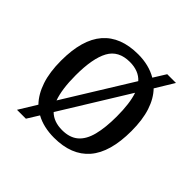

<svg xmlns="http://www.w3.org/2000/svg" viewBox="-162 -718 900 900"><g transform="rotate(45 288.5 -268.0)"><path d="M126 -48Q92 -83 73.5 -138Q55 -193 55 -269Q55 -409 114.5 -477.5Q174 -546 290 -546Q361 -546 414 -515L452 -576H510L454 -484Q487 -450 504.5 -396.5Q522 -343 522 -269Q522 -128 462.5 -59Q403 10 287 10Q253 10 222.5 3Q192 -4 167 -18L131 40H72ZM289 -42Q339 -42 369 -67.5Q399 -93 412 -144Q425 -195 425 -269Q425 -312 420.5 -347Q416 -382 407 -408L201 -74Q217 -58 239 -50Q261 -42 289 -42ZM379 -457Q363 -475 340 -484Q317 -493 288 -493Q213 -493 182.5 -437Q152 -381 152 -269Q152 -223 157 -186.5Q162 -150 172 -122Z"/></g></svg>

Font: Noto Serif Tamil
Style: Italic
Weight: 400
Italic angle: -12°
Designer: Indian Type Foundry, Tom Grace, and the Monotype Design Team
Foundry: Monotype Imaging Inc.
Version: Version 2.003